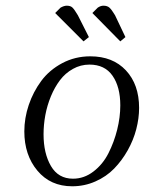

<svg xmlns="http://www.w3.org/2000/svg" viewBox="-20 -651 511 678"><path d="M65.9 -187Q65.9 -233.9 81.5 -280.3Q97.2 -326.7 125.7 -365.2Q154.3 -403.8 199.7 -428Q245.1 -452.1 298.8 -452.1Q378.4 -452.1 424.8 -402.3Q471.2 -352.5 471.2 -270Q471.2 -233.4 461.2 -194.8Q451.2 -156.2 430.9 -120.1Q410.6 -84 383.1 -55.7Q355.5 -27.3 316.9 -10.3Q278.3 6.8 234.9 6.8Q158.2 6.8 112.1 -48.3Q65.9 -103.5 65.9 -187ZM133.8 -176.8Q133.8 -109.4 159.9 -64.7Q186 -20 237.8 -20Q276.9 -20 309.8 -45.2Q342.8 -70.3 362.8 -109.6Q382.8 -148.9 393.8 -193.1Q404.8 -237.3 404.8 -278.8Q404.8 -344.2 377.4 -383.5Q350.1 -422.9 295.9 -422.9Q264.6 -422.9 237.5 -407.7Q210.4 -392.6 191.7 -367.7Q172.9 -342.8 159.7 -310.8Q146.5 -278.8 140.1 -244.6Q133.8 -210.4 133.8 -176.8ZM174.8 -605 193.8 -624Q206.1 -630.9 215.8 -630.9Q229 -630.9 235.8 -624.3Q242.7 -617.7 254.9 -597.2L293.9 -520L274.9 -504.9ZM306.2 -605 325.2 -624Q335.4 -630.9 345.2 -630.9Q358.9 -630.9 366.7 -623.8Q374.5 -616.7 386.2 -597.2L422.9 -520L404.8 -504.9Z"/></svg>

Font: Dehuti
Style: Italic
Weight: 400
Version: Version 1.2